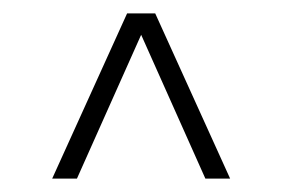

<svg xmlns="http://www.w3.org/2000/svg" viewBox="-20 -770 422 287"><path d="M58 -503 170 -750H212L324 -503H287L191 -718L95 -503Z"/></svg>

Font: Saira UltraCondensed Thin
Style: Regular
Weight: 250
Width: 1
Designer: Hector Gatti with collaboration of the Omnibus-Type team
Foundry: Omnibus-Type
Version: Version 1.101